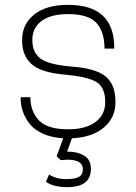

<svg xmlns="http://www.w3.org/2000/svg" viewBox="-20 -560 560 790"><path d="M169 188 182 158Q211 177 252 177Q288 177 304.5 168Q321 159 321 136Q321 97 256 97L230 99L213 83L240 9Q192 6 156.5 -10Q121 -26 102 -50.5Q83 -75 74 -101.5Q65 -128 65 -156V-160H105Q105 -102 140 -65Q175 -28 260 -28Q333 -28 373 -58Q413 -88 413 -140Q413 -201 376 -223Q339 -245 245 -253Q147 -262 109 -297Q71 -332 71 -392V-397Q71 -460 120.5 -500Q170 -540 260 -540Q450 -540 450 -364V-360H410Q410 -430 376.5 -466Q343 -502 260 -502Q190 -502 151.5 -474Q113 -446 113 -395Q113 -344 146.5 -319Q180 -294 275 -286Q374 -279 414.5 -245.5Q455 -212 455 -142V-138Q455 -76 407.5 -35.5Q360 5 276 9L256 64H261Q299 64 326.5 80.5Q354 97 354 135Q354 210 257 210Q200 210 169 188Z"/></svg>

Font: Cooper Hewitt
Style: Light
Weight: 703
Designer: Village Type and Design LLC
Foundry: Cooper Hewitt Smithsonian Design Museum
Version: 1.000